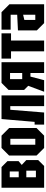

<svg xmlns="http://www.w3.org/2000/svg" viewBox="942 -1542 600 2524"><g transform="rotate(-90 1242.0 -280.0)"><path d="M36 -560V0H322L400 -78V-234L336 -294L386 -336V-482L308 -560ZM174 -334V-452H250V-334ZM174 -108V-234H260V-108Z M459 -100V-460L559 -560H721L821 -460V-100L721 0H559ZM601 -116H679V-444H601Z M1250 -560V0H1109V-445H1061L1025 0H866V-125H902L939 -560Z M1464 -288H1544V-448H1464ZM1322 -263V-468L1414 -560H1686V0H1544V-180H1497L1450 0H1298L1376 -209Z M1971 0V-435H2066V-560H1734V-435H1829V0Z M2104 -96V-344L2310 -354V-440H2114V-560H2344L2448 -456V0H2200ZM2242 -260V-116H2310V-276Z"/></g></svg>

Font: Tektur Condensed SemiBold
Style: Regular
Weight: 600
Width: 3
Designer: Adam Jagosz
Foundry: Adam Jagosz
Version: Version 1.005;gftools[0.9.30]